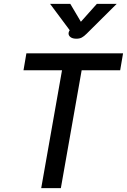

<svg xmlns="http://www.w3.org/2000/svg" viewBox="-20 -977 659 997"><path d="M302 -612H102L117 -700H619L604 -612H404L296 0H194ZM336 -803Q336 -809 339 -815L342 -820L240 -957H345L400 -864L483 -957H586L430 -802Q416 -788 404.5 -782Q393 -776 377 -776Q357 -776 346.5 -784Q336 -792 336 -803Z"/></svg>

Font: Niramit Medium
Style: Italic
Weight: 500
Italic angle: -10°
Designer: Katatrad Aksorn Co.,Ltd.
Foundry: Cadson Demak Co.,Ltd.
Version: Version 1.000; ttfautohint (v1.6)